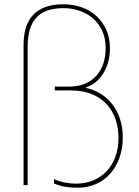

<svg xmlns="http://www.w3.org/2000/svg" viewBox="-20 -865 648 896"><path d="M553 -224Q553 -171 537 -127.5Q521 -84 493 -53Q465 -22 426.5 -5.5Q388 11 344 11Q309 11 283 6.5Q257 2 232 -9V-29Q257 -18 283.5 -13Q310 -8 335 -8Q378 -8 414.5 -23Q451 -38 477.5 -66Q504 -94 518.5 -133.5Q533 -173 533 -223Q533 -265 520.5 -304.5Q508 -344 481 -375Q454 -406 411.5 -424.5Q369 -443 309 -443H236V-461H304Q344 -461 375.5 -474Q407 -487 429 -511Q451 -535 462 -568Q473 -601 473 -641Q473 -686 457 -721Q441 -756 413.5 -779.5Q386 -803 350.5 -815Q315 -827 276 -827Q191 -827 150 -783.5Q109 -740 109 -645V-1H90V-655Q90 -751 137 -798Q184 -845 275 -845Q320 -845 359.5 -831.5Q399 -818 428.5 -791.5Q458 -765 475.5 -727Q493 -689 493 -641Q493 -599 482.5 -567.5Q472 -536 455.5 -513Q439 -490 419.5 -476.5Q400 -463 381 -457V-455Q418 -447 449.5 -427.5Q481 -408 504 -378.5Q527 -349 540 -310Q553 -271 553 -224Z"/></svg>

Font: TypoPRO Sinkin Sans
Style: 100 Thin
Weight: 100
Designer: Keith Bates
Foundry: K-Type
Version: Sinkin Sans (version 1.0)  by Keith Bates   •   © 2014   www